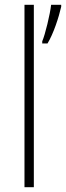

<svg xmlns="http://www.w3.org/2000/svg" viewBox="-20 -780 275 800"><path d="M121 0V-760H82V0ZM235 -752V-760H193C189 -722 168 -635 156 -608V-599H178C203 -640 225 -708 235 -752Z"/></svg>

Font: Noto Sans Gurmukhi UI SemiCondensed ExtraLight
Style: Regular
Weight: 200
Width: 4
Designer: Jelle Bosma - Monotype Design Team
Foundry: Monotype Imaging Inc.
Version: Version 2.004